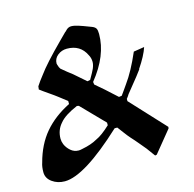

<svg xmlns="http://www.w3.org/2000/svg" viewBox="-109 -845 993 981"><g transform="rotate(-15 387.0 -354.5)"><path d="M116 24Q78 24 49.5 3.5Q21 -17 21 -49Q21 -78 28 -98Q52 -189 104 -250Q156 -311 238 -352V-368Q236 -370 233 -372Q230 -374 229 -375Q196 -400 194 -402Q180 -413 151.5 -432.5Q123 -452 109 -463H108L110 -480Q124 -502 147 -531Q183 -581 278 -676L315 -713H316L326 -723Q337 -733 351 -733Q367 -733 391 -725Q402 -722 454 -702Q469 -696 474 -687Q479 -678 479 -658Q479 -544 386 -429L388 -415Q426 -384 494 -321L509 -323Q514 -330 526.5 -347.5Q539 -365 545 -374Q586 -430 627 -525L684 -534Q670 -491 630 -432L631 -431Q630 -429 606 -398Q585 -372 544 -321L543 -319L537 -310Q536 -308 533.5 -305.5Q531 -303 530 -301V-289L698 -108L697 -100L604 14L595 16Q588 7 578 -7Q568 -21 562 -29Q556 -36 534 -62.5Q512 -89 497 -105Q486 -117 467.5 -142Q449 -167 445 -172H431Q220 24 116 24ZM401 -210 284 -330 274 -332Q206 -303 180 -271Q150 -238 150 -192Q150 -177 156 -162Q165 -141 183 -125.5Q201 -110 224 -110H226Q233 -110 245 -113Q293 -122 326 -141Q356 -154 401 -196ZM237 -546Q237 -545 237.5 -545.5Q238 -546 238 -545L242 -538Q251 -531 271 -514L297 -494Q301 -490 359 -440L374 -443Q396 -481 402 -495Q410 -514 410 -529Q410 -550 400 -567Q371 -628 300 -628Q272 -628 251 -611Q230 -594 230 -568Q230 -565 237 -546Z"/></g></svg>

Font: Pochaevsk Unicode
Style: Normal
Weight: 400
Version: Version 1.1